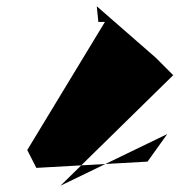

<svg xmlns="http://www.w3.org/2000/svg" viewBox="-20 -719 624 613"><path d="M173 -126 514 -291 451 -203 96 -183 67 -240 315 -649H294L289 -699L477 -535L533 -479Z"/></svg>

Font: Ugly Stick
Style: It
Weight: 400
Designer: Stig
Foundry: Cannot Into Space Fonts
Version: Version 0.99